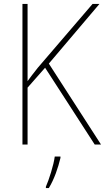

<svg xmlns="http://www.w3.org/2000/svg" viewBox="-20 -734 533 975"><path d="M493 0 228 -411 485 -714H450L172 -390C150 -362 132 -339 120 -322V-714H94V0H120V-289L209 -390L461 0ZM287 68V61H258C253 103 228 181 213 214V221H228C256 175 275 118 287 68Z"/></svg>

Font: Noto Sans Thai Looped SemiCondensed Thin
Style: Regular
Weight: 100
Width: 4
Designer: Sasikarn Vongin, Ben Mitchell
Foundry: The Fontpad Ltd
Version: Version 1.001